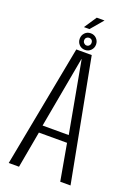

<svg xmlns="http://www.w3.org/2000/svg" viewBox="-162 -934 713 1000"><g transform="rotate(20 194.0 -434.0)"><path d="M21.5 0H78.5L115 -202.5H271L307 0H364L235.5 -676H150ZM120.5 -243.5 192 -637.5H193.5L265.5 -243.5ZM192.5 -689Q212 -689 225 -702.5Q238 -716 238 -735Q238 -754 225 -767.5Q212 -781 192.5 -781Q173 -781 160.2 -767.5Q147.5 -754 147.5 -735Q147.5 -715.5 160.5 -702.2Q173.5 -689 192.5 -689ZM192.5 -713.5Q184.5 -713.5 178.2 -719.8Q172 -726 172 -735Q172 -745 178.2 -750.5Q184.5 -756 192.5 -756Q201.5 -756 207.2 -750.5Q213 -745 213 -735Q213 -726 207.2 -719.8Q201.5 -713.5 192.5 -713.5ZM147.5 -799H178L236.5 -868H193.5Z"/></g></svg>

Font: Anybody Condensed Light
Style: Regular
Weight: 300
Width: 3
Designer: Tyler Finck
Foundry: Etcetera Type Company
Version: Version 1.113;gftools[0.9.25]